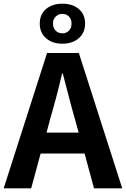

<svg xmlns="http://www.w3.org/2000/svg" viewBox="-24 -1030 688 1050"><path d="M265.6 -901.4Q265.6 -877 280.3 -862.3Q294.9 -847.7 317.4 -847.7Q338.9 -847.7 353 -862.3Q367.2 -877 367.2 -901.4Q367.2 -924.8 353 -939.5Q338.9 -954.1 317.4 -954.1Q295.9 -954.1 280.8 -939.5Q265.6 -924.8 265.6 -901.4ZM407.2 -821.3Q373 -791 317.4 -791Q261.7 -791 227.5 -821.3Q193.4 -851.6 193.4 -901.4Q193.4 -951.2 227.5 -980.5Q261.7 -1009.8 317.4 -1009.8Q373 -1009.8 407.2 -980.5Q441.4 -951.2 441.4 -901.4Q441.4 -851.6 407.2 -821.3ZM230.5 -304.7H406.2L383.8 -385.7Q371.1 -428.7 349.6 -512.2Q328.1 -595.7 319.3 -627.9H315.4Q290 -514.6 252 -385.7ZM490.2 0 438.5 -190.4H198.2L146.5 0H-3.9L233.4 -740.2H407.2L644.5 0Z"/></svg>

Font: Gen Shin Gothic Bold
Style: Bold
Weight: 700
Designer: [Source Han Sans]
Ryoko NISHIZUKA  (kana & ideographs); Paul D. Hunt (Latin, Greek & Cyrillic); Wenlong ZHANG  (bopomofo
Version: Version 1.002.20150607